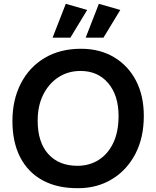

<svg xmlns="http://www.w3.org/2000/svg" viewBox="-20 -975 817 1004"><path d="M389 9Q281 10 204 -31.5Q127 -73 86 -152Q45 -231 45 -342Q45 -453 89 -538.5Q133 -624 213.5 -672Q294 -720 404 -720Q502 -720 576 -676Q650 -632 691 -553.5Q732 -475 732 -369Q732 -254 687.5 -169.5Q643 -85 565.5 -38Q488 9 389 9ZM385 -108Q448 -108 496.5 -139Q545 -170 572.5 -228Q600 -286 600 -369Q600 -476 546 -540Q492 -604 401 -604Q336 -604 285.5 -571Q235 -538 206 -480Q177 -422 177 -344Q177 -231 232.5 -169.5Q288 -108 385 -108ZM521 -778H428L497 -955L609 -923ZM348 -778H255L324 -955L436 -923Z"/></svg>

Font: Livvic SemiBold
Style: Regular
Weight: 600
Designer: Jacques Le Bailly, Baron von Fonthausen
Version: Version 1.001; ttfautohint (v1.8.2)